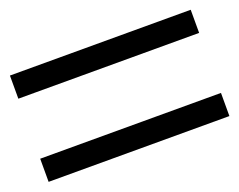

<svg xmlns="http://www.w3.org/2000/svg" viewBox="-61 -609 622 499"><g transform="rotate(-20 250.0 -360.0)"><path d="M0 -213V-277H500V-213ZM0 -443V-507H500V-443Z"/></g></svg>

Font: Rounded Mplus 1c
Style: Regular
Weight: 400
Version: Version 1.059.20150529